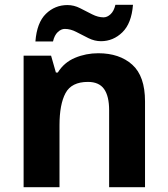

<svg xmlns="http://www.w3.org/2000/svg" viewBox="-20 -777 697 797"><path d="M388 -556Q476 -556 529 -508.5Q582 -461 582 -356V0H433V-319Q433 -378 412 -407.5Q391 -437 345 -437Q277 -437 252 -390.5Q227 -344 227 -257V0H78V-546H192L212 -476H220Q246 -518 291.5 -537Q337 -556 388 -556ZM127 -605Q133 -683 170.5 -719.5Q208 -756 260 -756Q287 -756 312.5 -743Q338 -730 362.5 -717.5Q387 -705 410 -705Q425 -705 439 -718Q453 -731 459 -757H532Q526 -680 488 -643Q450 -606 399 -606Q373 -606 347.5 -618.5Q322 -631 297.5 -644Q273 -657 249 -657Q234 -657 220 -644Q206 -631 200 -605Z"/></svg>

Font: Noto Naskh Arabic
Style: Regular
Weight: 400
Designer: Monotype Design Team, David Williams, Mohamad Dakak and Nizar Qandah
Foundry: Monotype Imaging Inc.
Version: Version 2.013